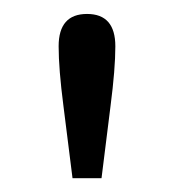

<svg xmlns="http://www.w3.org/2000/svg" viewBox="-20 -756 252 278"><path d="M85 -498 71.8 -603Q64.9 -656.2 64.9 -689Q64.9 -735.8 106 -735.8Q147 -735.8 147 -689Q147 -656.2 140.1 -603L127 -498Z"/></svg>

Font: I.MingCP
Style: Regular
Weight: 400
Designer: I.Font Project
Version: Version 8.000; Sep 06, 2022